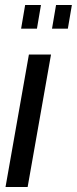

<svg xmlns="http://www.w3.org/2000/svg" viewBox="-20 -744 306 764"><path d="M2 0 95 -527H183L90 0ZM64 -630 80 -724H143L127 -630ZM187 -630 203 -724H266L250 -630Z"/></svg>

Font: Archivo ExtraCondensed Medium
Style: Italic
Weight: 500
Width: 2
Italic angle: -10°
Designer: Hector Gatti
Foundry: Omnibus-Type
Version: Version 2.001